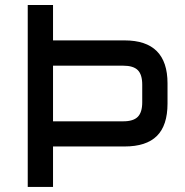

<svg xmlns="http://www.w3.org/2000/svg" viewBox="-20 -740 733 760"><path d="M643.1 -330.1Q643.1 -243.7 601.1 -201.9Q559.1 -160.2 473.1 -160.2H189.9V0H89.8V-720.2H189.9V-580.1H473.1Q643.1 -580.1 643.1 -410.2ZM467.8 -259.8Q507.8 -259.8 525.4 -277.6Q543 -295.4 543 -335V-404.8Q543 -444.8 525.4 -462.4Q507.8 -480 467.8 -480H189.9V-259.8Z"/></svg>

Font: Aldrich [RUS by Daymarius]
Style: Regular
Weight: 400
Designer: Matthew Desmond
Foundry: Matthew Desmond
Version: Version 1.002 August 24, 2018